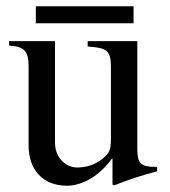

<svg xmlns="http://www.w3.org/2000/svg" viewBox="-20 -581 540 611"><path d="M480 -50H474C428 -50 417 -61 417 -107V-450H259V-433C319 -429 333 -421 333 -368V-137C333 -102 326 -93 310 -79C285 -57 255 -48 226 -48C187 -48 155 -81 155 -127V-450H9V-436C57 -433 71 -419 71 -369V-118C71 -41 116 10 193 10C230 10 287 -9 336 -76H338V6L343 9C393 -11 429 -22 480 -36ZM405 -507V-561H94V-507Z"/></svg>

Font: XITS Math
Style: Regular
Weight: 400
Designer: MicroPress Inc., with final additions and corrections provided by Coen Hoffman, Elsevier (retired)
Version: Version 1.302